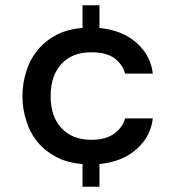

<svg xmlns="http://www.w3.org/2000/svg" viewBox="-20 -627 730 735"><path d="M564.9 -173.8Q557.6 -105 502.9 -56.2Q448.7 -7.8 360.8 1V87.9H295.9V1Q238.3 -3.4 195.8 -25.9Q152.3 -48.8 124 -83Q94.2 -119.1 81.1 -163.1Q65.9 -209.5 65.9 -258.8Q65.9 -308.6 81.1 -355Q94.2 -398.9 124 -435.1Q153.8 -471.2 195.8 -493.2Q238.3 -515.6 295.9 -520V-606.9H360.8V-520Q448.7 -511.2 502.9 -462.9Q557.6 -414.1 564.9 -345.2H459Q448.7 -381.8 417 -404.8Q386.7 -426.8 329.1 -426.8Q256.8 -426.8 215.8 -382.8Q173.8 -337.9 173.8 -258.8Q173.8 -179.7 215.8 -136.2Q257.3 -91.8 329.1 -91.8Q384.3 -91.8 417 -115.2Q449.2 -138.7 459 -173.8Z"/></svg>

Font: PoppinsZ Medium
Style: Regular
Weight: 500
Designer: Ninad Kale (Devanagari), Jonny Pinhorn (Latin)
Foundry: Indian Type Foundry
Version: Version 3.002;FEAKit 1.0